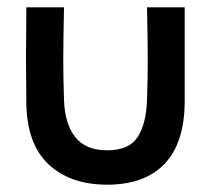

<svg xmlns="http://www.w3.org/2000/svg" viewBox="-20 -490 577 525"><path d="M52 -470H155Q154 -420 153.5 -386Q153 -352 153 -326Q153 -300 153.5 -274.5Q154 -249 155 -217Q157 -152 185.5 -115.5Q214 -79 273 -79Q333 -79 356.5 -115.5Q380 -152 382 -217Q383 -249 383.5 -274.5Q384 -300 384 -326Q384 -352 383.5 -386Q383 -420 382 -470H485Q485 -420 485 -387Q485 -354 485 -328.5Q485 -303 485 -276Q485 -249 485 -210Q484 -98 429.5 -41.5Q375 15 273 15Q172 15 112.5 -41Q53 -97 52 -210Q52 -249 51.5 -276Q51 -303 51 -328.5Q51 -354 51.5 -387Q52 -420 52 -470Z"/></svg>

Font: Kreadon Light
Style: Bold
Weight: 600
Designer: Reiya WATANABE
Foundry: StudioGnu
Version: Version 1.003; ttfautohint (v1.8.4.7-5d5b);gftools[0.9.32]